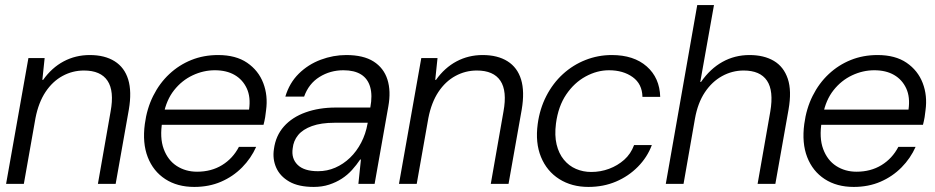

<svg xmlns="http://www.w3.org/2000/svg" viewBox="-20 -725 3688 757"><path d="M4 0 92 -496H156L147 -410H150Q184 -458 231 -483Q278 -508 334 -508Q393 -508 432 -483.5Q471 -459 485.5 -411.5Q500 -364 488 -293L436 0H366L416 -285Q431 -366 404 -406.5Q377 -447 311 -447Q266 -447 226.5 -425.5Q187 -404 159.5 -362.5Q132 -321 120 -260L74 0Z M746 12Q679 12 631.5 -19Q584 -50 562.5 -105.5Q541 -161 551 -236Q559 -297 584 -347Q609 -397 647.5 -433Q686 -469 734.5 -488.5Q783 -508 840 -508Q910 -508 954.5 -477.5Q999 -447 1018 -397.5Q1037 -348 1029 -290Q1028 -278 1025.5 -263Q1023 -248 1019 -233H604L614 -293H962Q969 -342 953 -376.5Q937 -411 905 -429.5Q873 -448 827 -448Q782 -448 739.5 -428Q697 -408 666.5 -369.5Q636 -331 625 -274L620 -247Q609 -182 625.5 -137.5Q642 -93 677 -70.5Q712 -48 757 -48Q813 -48 855.5 -74Q898 -100 922 -146H990Q970 -101 934.5 -65Q899 -29 851.5 -8.5Q804 12 746 12Z M1217 12Q1157 12 1120.5 -9Q1084 -30 1069 -64Q1054 -98 1060 -137Q1067 -190 1099.5 -226.5Q1132 -263 1185 -282Q1238 -301 1304 -301H1440Q1449 -349 1439.5 -382Q1430 -415 1403.5 -431.5Q1377 -448 1334 -448Q1282 -448 1239.5 -421.5Q1197 -395 1179 -344H1105Q1121 -398 1158 -434.5Q1195 -471 1244.5 -489.5Q1294 -508 1345 -508Q1413 -508 1453 -482.5Q1493 -457 1507.5 -411.5Q1522 -366 1511 -305L1457 0H1393L1403 -96H1400Q1386 -75 1368 -55Q1350 -35 1327.5 -20.5Q1305 -6 1277.5 3Q1250 12 1217 12ZM1234 -50Q1270 -50 1302 -64Q1334 -78 1360 -103Q1386 -128 1404 -162.5Q1422 -197 1429 -237L1430 -241H1299Q1246 -241 1210 -228Q1174 -215 1155.5 -192.5Q1137 -170 1134 -140Q1128 -100 1153.5 -75Q1179 -50 1234 -50Z M1553 0 1641 -496H1705L1696 -410H1699Q1733 -458 1780 -483Q1827 -508 1883 -508Q1942 -508 1981 -483.5Q2020 -459 2034.5 -411.5Q2049 -364 2037 -293L1985 0H1915L1965 -285Q1980 -366 1953 -406.5Q1926 -447 1860 -447Q1815 -447 1775.5 -425.5Q1736 -404 1708.5 -362.5Q1681 -321 1669 -260L1623 0Z M2300 12Q2234 12 2185 -19Q2136 -50 2113 -106Q2090 -162 2100 -236Q2108 -296 2134 -346.5Q2160 -397 2199.5 -433Q2239 -469 2288.5 -488.5Q2338 -508 2392 -508Q2479 -508 2530 -463Q2581 -418 2583 -343H2513Q2512 -394 2474.5 -421Q2437 -448 2381 -448Q2334 -448 2289 -423.5Q2244 -399 2212.5 -352.5Q2181 -306 2172 -238Q2166 -191 2174.5 -155.5Q2183 -120 2203 -95.5Q2223 -71 2251 -59Q2279 -47 2311 -47Q2348 -47 2381.5 -59.5Q2415 -72 2441 -95Q2467 -118 2480 -153H2550Q2532 -105 2495 -67.5Q2458 -30 2408.5 -9Q2359 12 2300 12Z M2605 0 2729 -705H2795L2741 -402H2744Q2780 -454 2828.5 -481Q2877 -508 2935 -508Q2992 -508 3031 -485Q3070 -462 3086 -414.5Q3102 -367 3089 -293L3037 0H2967L3017 -285Q3031 -367 3004 -407Q2977 -447 2912 -447Q2867 -447 2827 -425Q2787 -403 2759 -361Q2731 -319 2720 -257L2675 0Z M3346 12Q3279 12 3231.5 -19Q3184 -50 3162.5 -105.5Q3141 -161 3151 -236Q3159 -297 3184 -347Q3209 -397 3247.5 -433Q3286 -469 3334.5 -488.5Q3383 -508 3440 -508Q3510 -508 3554.5 -477.5Q3599 -447 3618 -397.5Q3637 -348 3629 -290Q3628 -278 3625.5 -263Q3623 -248 3619 -233H3204L3214 -293H3562Q3569 -342 3553 -376.5Q3537 -411 3505 -429.5Q3473 -448 3427 -448Q3382 -448 3339.5 -428Q3297 -408 3266.5 -369.5Q3236 -331 3225 -274L3220 -247Q3209 -182 3225.5 -137.5Q3242 -93 3277 -70.5Q3312 -48 3357 -48Q3413 -48 3455.5 -74Q3498 -100 3522 -146H3590Q3570 -101 3534.5 -65Q3499 -29 3451.5 -8.5Q3404 12 3346 12Z"/></svg>

Font: DM Sans 36pt Light
Style: Italic
Weight: 300
Italic angle: -10°
Designer: Colophon Foundry, Jonny Pinhorn
Foundry: Colophon Foundry
Version: Version 4.004;gftools[0.9.30]